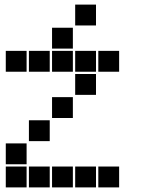

<svg xmlns="http://www.w3.org/2000/svg" viewBox="-20 -815 640 830"><path d="M306 -795Q305 -795 305 -795Q305 -795 305 -794V-706Q305 -705 305 -705Q305 -705 306 -705H394Q395 -705 395 -705Q395 -705 395 -706V-794Q395 -795 395 -795Q395 -795 394 -795ZM206 -695Q205 -695 205 -695Q205 -695 205 -694V-606Q205 -605 205 -605Q205 -605 206 -605H294Q295 -605 295 -605Q295 -605 295 -606V-694Q295 -695 295 -695Q295 -695 294 -695ZM6 -595Q5 -595 5 -595Q5 -595 5 -594V-506Q5 -505 5 -505Q5 -505 6 -505H94Q95 -505 95 -505Q95 -505 95 -506V-594Q95 -595 95 -595Q95 -595 94 -595ZM106 -595Q105 -595 105 -595Q105 -595 105 -594V-506Q105 -505 105 -505Q105 -505 106 -505H194Q195 -505 195 -505Q195 -505 195 -506V-594Q195 -595 195 -595Q195 -595 194 -595ZM206 -595Q205 -595 205 -595Q205 -595 205 -594V-506Q205 -505 205 -505Q205 -505 206 -505H294Q295 -505 295 -505Q295 -505 295 -506V-594Q295 -595 295 -595Q295 -595 294 -595ZM306 -595Q305 -595 305 -595Q305 -595 305 -594V-506Q305 -505 305 -505Q305 -505 306 -505H394Q395 -505 395 -505Q395 -505 395 -506V-594Q395 -595 395 -595Q395 -595 394 -595ZM406 -595Q405 -595 405 -595Q405 -595 405 -594V-506Q405 -505 405 -505Q405 -505 406 -505H494Q495 -505 495 -505Q495 -505 495 -506V-594Q495 -595 495 -595Q495 -595 494 -595ZM306 -495Q305 -495 305 -495Q305 -495 305 -494V-406Q305 -405 305 -405Q305 -405 306 -405H394Q395 -405 395 -405Q395 -405 395 -406V-494Q395 -495 395 -495Q395 -495 394 -495ZM206 -395Q205 -395 205 -395Q205 -395 205 -394V-306Q205 -305 205 -305Q205 -305 206 -305H294Q295 -305 295 -305Q295 -305 295 -306V-394Q295 -395 295 -395Q295 -395 294 -395ZM106 -295Q105 -295 105 -295Q105 -295 105 -294V-206Q105 -205 105 -205Q105 -205 106 -205H194Q195 -205 195 -205Q195 -205 195 -206V-294Q195 -295 195 -295Q195 -295 194 -295ZM6 -195Q5 -195 5 -195Q5 -195 5 -194V-106Q5 -105 5 -105Q5 -105 6 -105H94Q95 -105 95 -105Q95 -105 95 -106V-194Q95 -195 95 -195Q95 -195 94 -195ZM6 -95Q5 -95 5 -95Q5 -95 5 -94V-6Q5 -5 5 -5Q5 -5 6 -5H94Q95 -5 95 -5Q95 -5 95 -6V-94Q95 -95 95 -95Q95 -95 94 -95ZM106 -95Q105 -95 105 -95Q105 -95 105 -94V-6Q105 -5 105 -5Q105 -5 106 -5H194Q195 -5 195 -5Q195 -5 195 -6V-94Q195 -95 195 -95Q195 -95 194 -95ZM206 -95Q205 -95 205 -95Q205 -95 205 -94V-6Q205 -5 205 -5Q205 -5 206 -5H294Q295 -5 295 -5Q295 -5 295 -6V-94Q295 -95 295 -95Q295 -95 294 -95ZM306 -95Q305 -95 305 -95Q305 -95 305 -94V-6Q305 -5 305 -5Q305 -5 306 -5H394Q395 -5 395 -5Q395 -5 395 -6V-94Q395 -95 395 -95Q395 -95 394 -95ZM406 -95Q405 -95 405 -95Q405 -95 405 -94V-6Q405 -5 405 -5Q405 -5 406 -5H494Q495 -5 495 -5Q495 -5 495 -6V-94Q495 -95 495 -95Q495 -95 494 -95Z"/></svg>

Font: Doto Black
Style: Regular
Weight: 900
Version: Version 1.000